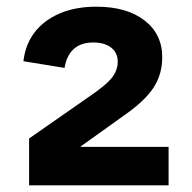

<svg xmlns="http://www.w3.org/2000/svg" viewBox="-20 -884 574 574"><path d="M67 -330V-470L265 -608Q290 -626 304.5 -640.5Q319 -655 325.5 -669.5Q332 -684 332 -699Q332 -726 312.5 -741.5Q293 -757 259 -757Q222 -757 200.5 -737.5Q179 -718 173 -681L50 -701Q56 -752 84 -788Q112 -824 159 -844Q206 -864 268 -864Q359 -864 412 -823Q465 -782 465 -713Q465 -662 439 -622Q413 -582 351 -539L221 -446V-445H484V-330Z"/></svg>

Font: TikTok Sans 24pt
Style: Bold
Weight: 700
Version: Version 4.000